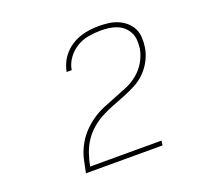

<svg xmlns="http://www.w3.org/2000/svg" viewBox="-96 -956 793 745"><g transform="rotate(-20 300.0 -583.0)"><path d="M139 -323V-324Q144 -350 150 -376.5Q156 -403 169 -428.5Q182 -454 201 -475Q220 -496 243.5 -512.5Q267 -529 293 -540Q319 -551 345.5 -561Q372 -571 398 -582Q424 -593 446 -611.5Q468 -630 482 -654.5Q496 -679 501 -707Q501 -707 501 -707Q501 -707 501 -707Q503 -724 502 -741Q501 -758 493.5 -772.5Q486 -787 474 -797.5Q462 -808 446.5 -814Q431 -820 414.5 -822Q398 -824 380 -824Q356 -824 330.5 -819.5Q305 -815 282.5 -801.5Q260 -788 244 -766Q228 -744 224 -719Q224 -719 224 -718.5Q224 -718 224 -718H203Q203 -718 203 -718.5Q203 -719 203 -719Q207 -739 215.5 -756.5Q224 -774 237.5 -789Q251 -804 268.5 -815Q286 -826 304.5 -832Q323 -838 342.5 -840.5Q362 -843 380 -843Q401 -843 420.5 -840.5Q440 -838 458 -830.5Q476 -823 490.5 -810.5Q505 -798 513.5 -781Q522 -764 523 -744Q524 -724 521 -704Q517 -678 504.5 -653.5Q492 -629 473 -609.5Q454 -590 429.5 -577Q405 -564 380 -554Q355 -544 330 -534.5Q305 -525 281 -512.5Q257 -500 235.5 -481.5Q214 -463 199.5 -440.5Q185 -418 176.5 -393Q168 -368 163 -342H458L455 -323Z"/></g></svg>

Font: Iosevka Curly ThExObl
Style: Regular
Weight: 100
Width: 7
Italic angle: -9°
Monospace: yes
Designer: Belleve Invis
Foundry: Belleve Invis
Version: Version 11.1.0; ttfautohint (v1.8.3)